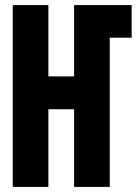

<svg xmlns="http://www.w3.org/2000/svg" viewBox="-20 -734 540 754"><path d="M170 0V-305H271V0H411V-586H497V-714H271V-434H170V-714H30V0Z"/></svg>

Font: Noto Sans Mono UI Condensed ExtraBold
Style: Regular
Weight: 800
Width: 3
Designer: Monotype Design team
Foundry: Monotype Imaging Inc.
Version: 1.000